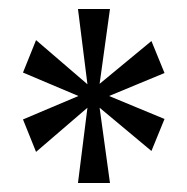

<svg xmlns="http://www.w3.org/2000/svg" viewBox="-20 -780 416 426"><path d="M153 -374H224L201 -541L316 -445L345 -516L222 -567L345 -618L316 -689L201 -594L224 -760H153L174 -593L60 -691L31 -619L154 -567L31 -515L60 -443L174 -541Z"/></svg>

Font: Noto Serif Armenian ExtraCondensed
Style: Regular
Weight: 400
Width: 2
Designer: Monotype Design Team
Foundry: Monotype Imaging Inc.
Version: Version 2.008